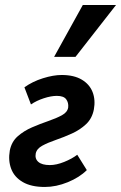

<svg xmlns="http://www.w3.org/2000/svg" viewBox="-20 -731 481 763"><path d="M158 12Q104 12 70.5 -7.5Q37 -27 24.5 -60Q12 -93 19 -133Q26 -168 50.5 -189.5Q75 -211 107.5 -225Q140 -239 172 -250Q204 -261 226 -273Q248 -285 251 -304Q253 -323 243 -336.5Q233 -350 206 -350Q183 -350 154 -340.5Q125 -331 103 -316L77 -384Q109 -407 150.5 -420Q192 -433 225 -433Q274 -433 305 -414.5Q336 -396 348 -365Q360 -334 353 -296Q346 -260 322 -237.5Q298 -215 266 -200.5Q234 -186 202 -175Q170 -164 148 -152Q126 -140 122 -121Q118 -100 132.5 -87.5Q147 -75 178 -75Q204 -75 235 -87.5Q266 -100 287 -116L325 -55Q296 -26 249.5 -7Q203 12 158 12ZM195 -505 309 -711H441L280 -505Z"/></svg>

Font: Ysabeau Infant
Style: Bold Italic
Weight: 700
Italic angle: -12°
Designer: Christian Thalmann (Catharsis Fonts)
Version: Version 2.001;gftools[0.9.30]; featfreeze: ss01,ss02,lnum